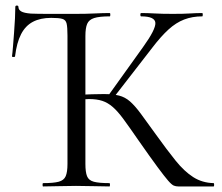

<svg xmlns="http://www.w3.org/2000/svg" viewBox="-20 -672 799 692"><path d="M135.4 0Q133.4 0 133.4 -6Q133.4 -12 135.4 -12Q172.6 -12 191.5 -17Q210.4 -22 216.8 -37Q223.2 -52 223.2 -81V-544Q223.2 -573.8 220.1 -587.1Q217 -600.4 204.7 -604Q192.4 -607.6 164.6 -607.6Q125.6 -607.6 98.6 -593.4Q71.6 -579.2 55.9 -548.7Q40.2 -518.2 34.2 -468.8Q34.2 -466.6 28.7 -466.6Q23.2 -466.6 23.2 -468.8Q25 -481 26.8 -504.2Q28.6 -527.4 30.7 -554.3Q32.8 -581.2 34 -606Q35.2 -630.8 35.2 -647Q35.2 -652 40.8 -652Q46.4 -652 46.4 -647Q46.4 -637 56.3 -631Q66.2 -625 91.4 -623Q115.4 -622 153.1 -622Q190.8 -622 253.4 -622Q290.6 -622 321.1 -623.5Q351.6 -625 375.6 -625Q377.6 -625 377.6 -619Q377.6 -613 375.6 -613Q338.2 -613 319.4 -607Q300.6 -601 294.2 -586Q287.8 -571 287.8 -542V-81Q287.8 -52 293.7 -37Q299.6 -22 318.1 -17Q336.6 -12 374.4 -12Q376.4 -12 376.4 -6Q376.4 0 374.4 0Q349.6 0 319.4 -1Q289.2 -2 253.8 -2Q221 -2 190.4 -1Q159.8 0 135.4 0ZM622.8 0Q614 0 606.5 -3Q599 -6 585.9 -21Q572.8 -36 547.3 -70.5Q521.8 -105 477.8 -168Q446.8 -213 425.5 -242Q404.2 -271 386.3 -286.5Q368.4 -302 348.6 -308.5Q328.8 -315 300.6 -315Q290.8 -315 280 -314Q269.2 -313 257.4 -312L255.6 -330Q318.8 -333 354 -333Q387.2 -333 409 -327.5Q430.8 -322 448.5 -306.5Q466.2 -291 487.3 -262.5Q508.4 -234 541.4 -188Q581.4 -132.2 612.8 -93.2Q644.2 -54.2 676.5 -33.6Q708.8 -13 749.8 -12Q751.8 -12 751.8 -6Q751.8 0 749.8 0ZM387 -317 369.2 -326 495.2 -501.8Q541.6 -566.2 540 -589.6Q538.4 -613 488.8 -613Q485.8 -613 485.8 -619Q485.8 -625 488.8 -625Q511.8 -625 537.5 -623.5Q563.2 -622 603.2 -622Q642 -622 664.9 -623.5Q687.8 -625 708.8 -625Q710.8 -625 710.8 -619Q710.8 -613 708.8 -613Q673.4 -613 643.9 -601.7Q614.4 -590.4 587.3 -565.7Q560.2 -541 529.6 -501Z"/></svg>

Font: Cormorant Light
Style: Regular
Weight: 300
Designer: Christian Thalmann (Catharsis Fonts)
Foundry: Catharsis Fonts
Version: Version 4.000